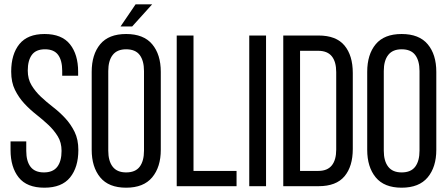

<svg xmlns="http://www.w3.org/2000/svg" viewBox="-20 -865 2081 892"><path d="M187 -707C134.3 -707 95.3 -691.3 70 -660C44.7 -628.7 32 -586 32 -532C32 -499.3 37.8 -471.2 49.5 -447.5C61.2 -423.8 75.7 -402.7 93 -384C110.3 -365.3 129 -348.2 149 -332.5C169 -316.8 187.7 -300.8 205 -284.5C222.3 -268.2 236.8 -250.5 248.5 -231.5C260.2 -212.5 266 -190 266 -164C266 -132 259.3 -107.3 246 -90C232.7 -72.7 212 -64 184 -64C156 -64 135.3 -72.7 122 -90C108.7 -107.3 102 -132 102 -164V-208H29V-168C29 -114.7 41.7 -72.2 67 -40.5C92.3 -8.8 132 7 186 7C240 7 279.8 -8.8 305.5 -40.5C331.2 -72.2 344 -114.7 344 -168C344 -200.7 338.2 -228.8 326.5 -252.5C314.8 -276.2 300.3 -297.3 283 -316C265.7 -334.7 246.8 -351.8 226.5 -367.5C206.2 -383.2 187.3 -399.2 170 -415.5C152.7 -431.8 138.2 -449.7 126.5 -469C114.8 -488.3 109 -511 109 -537C109 -568.3 115.3 -592.7 128 -610C140.7 -627.3 161 -636 189 -636C217 -636 237.3 -627.3 250 -610C262.7 -592.7 269 -568 269 -536V-513H343V-532C343 -585.3 330.3 -627.8 305 -659.5C279.7 -691.2 240.3 -707 187 -707Z M687 -845H610L540 -742H594ZM566 -707C512 -707 471.8 -691.2 445.5 -659.5C419.2 -627.8 406 -585 406 -531V-169C406 -115.7 419.2 -73 445.5 -41C471.8 -9 512 7 566 7C620 7 660.3 -9 687 -41C713.7 -73 727 -115.7 727 -169V-531C727 -585 713.7 -627.8 687 -659.5C660.3 -691.2 620 -707 566 -707ZM566 -636C594.7 -636 615.7 -627.2 629 -609.5C642.3 -591.8 649 -567 649 -535V-165C649 -133 642.3 -108.2 629 -90.5C615.7 -72.8 594.7 -64 566 -64C538 -64 517.2 -72.8 503.5 -90.5C489.8 -108.2 483 -133 483 -165V-535C483 -567 489.8 -591.8 503.5 -609.5C517.2 -627.2 538 -636 566 -636Z M801 0H1079V-71H879V-700H801Z M1216 -700H1138V0H1216Z M1460 -700H1296V0H1460C1514.7 0 1554.8 -15.3 1580.5 -46C1606.2 -76.7 1619 -119 1619 -173V-526C1619 -580 1606.2 -622.5 1580.5 -653.5C1554.8 -684.5 1514.7 -700 1460 -700ZM1459 -71H1374V-629H1458C1486.7 -629 1507.8 -620.5 1521.5 -603.5C1535.2 -586.5 1542 -562 1542 -530V-170C1542 -138 1535.2 -113.5 1521.5 -96.5C1507.8 -79.5 1487 -71 1459 -71Z M1686 -531V-169C1686 -115.7 1699.2 -73 1725.5 -41C1751.8 -9 1792 7 1846 7C1900 7 1940.3 -9 1967 -41C1993.7 -73 2007 -115.7 2007 -169V-531C2007 -585 1993.7 -627.8 1967 -659.5C1940.3 -691.2 1900 -707 1846 -707C1792 -707 1751.8 -691.2 1725.5 -659.5C1699.2 -627.8 1686 -585 1686 -531ZM1763 -165V-535C1763 -567 1769.8 -591.8 1783.5 -609.5C1797.2 -627.2 1818 -636 1846 -636C1874.7 -636 1895.7 -627.2 1909 -609.5C1922.3 -591.8 1929 -567 1929 -535V-165C1929 -133 1922.3 -108.2 1909 -90.5C1895.7 -72.8 1874.7 -64 1846 -64C1818 -64 1797.2 -72.8 1783.5 -90.5C1769.8 -108.2 1763 -133 1763 -165Z"/></svg>

Font: SVN-Bebas Neue
Style: Regular
Weight: 400
Designer: Ryoichi Tsunekawa
Foundry: Ryoichi Tsunekawa
Version: Version 001.003